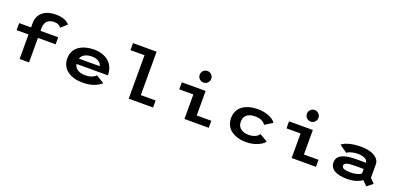

<svg xmlns="http://www.w3.org/2000/svg" viewBox="13 -1825 5924 2861"><g transform="rotate(20 2975.0 -395.0)"><path d="M88.5 -500H277.5V-571.5Q277.5 -647.5 315.2 -701.5Q353 -755.5 416.8 -781.2Q480.5 -807 563.5 -807Q611.5 -807 652.2 -798.2Q693 -789.5 718 -775.8Q743 -762 757.5 -750Q772 -738 778.5 -727.5L685 -644Q653 -694.5 574 -694.5Q545.5 -694.5 520.8 -687Q496 -679.5 474 -662.8Q452 -646 439.5 -615.5Q427 -585 427 -543V-500H707.5V-388.5H427V0H277.5V-388.5H88.5Z M1572.5 -87Q1555.5 -70.5 1531.2 -55Q1507 -39.5 1471.2 -23.8Q1435.5 -8 1385.2 1.5Q1335 11 1278 11Q1207 11 1146.2 -5.8Q1085.5 -22.5 1039.8 -54.5Q994 -86.5 968 -137.2Q942 -188 942 -252.5Q942 -316.5 968.5 -367Q995 -417.5 1041 -448.8Q1087 -480 1146.8 -496Q1206.5 -512 1276 -512Q1343 -512 1400.5 -494Q1458 -476 1502.2 -441Q1546.5 -406 1571.8 -349.5Q1597 -293 1597 -220.5H1099.5Q1109.5 -165 1156 -135.5Q1202.5 -106 1278 -106Q1337 -106 1381.2 -123.5Q1425.5 -141 1444.5 -165.5ZM1279.5 -403.5Q1215 -403.5 1169 -379.5Q1123 -355.5 1106 -307H1435Q1434 -322.5 1424.2 -338.5Q1414.5 -354.5 1396.2 -369.5Q1378 -384.5 1347.5 -394Q1317 -403.5 1279.5 -403.5Z M2159 -111.5H2393.5V0H2007.5V-688.5H1785V-800H2159Z M3035.8 -633.2Q3009 -606.5 2971 -606.5Q2933 -606.5 2906.2 -633.2Q2879.5 -660 2879.5 -698Q2879.5 -736 2906.2 -762.8Q2933 -789.5 2971 -789.5Q3009 -789.5 3035.8 -762.8Q3062.5 -736 3062.5 -698Q3062.5 -660 3035.8 -633.2ZM3045.5 -111.5H3277V0H2891.5V-388.5H2668V-500H3045.5Z M4158.5 -102Q4130.5 -58.5 4048 -23.8Q3965.5 11 3867.5 11Q3817 11 3770.8 2Q3724.5 -7 3682 -27.2Q3639.5 -47.5 3608 -77.2Q3576.5 -107 3558 -151.8Q3539.5 -196.5 3539.5 -251Q3539.5 -306.5 3558.2 -351.2Q3577 -396 3608.2 -425.5Q3639.5 -455 3682 -474.8Q3724.5 -494.5 3770.8 -503.2Q3817 -512 3867.5 -512Q3969 -512 4049 -479.5Q4129 -447 4157.5 -398.5L4036.5 -323.5Q4014 -358 3971.8 -377.5Q3929.5 -397 3869 -397Q3842.5 -397 3818.2 -392.8Q3794 -388.5 3771 -378Q3748 -367.5 3731.2 -351.2Q3714.5 -335 3704.2 -309.2Q3694 -283.5 3694 -251Q3694 -211.5 3709.2 -181.8Q3724.5 -152 3750.2 -135.8Q3776 -119.5 3805.8 -111.8Q3835.5 -104 3869 -104Q3928 -104 3971.8 -124.5Q4015.5 -145 4034.5 -176Z M4735.8 -633.2Q4709 -606.5 4671 -606.5Q4633 -606.5 4606.2 -633.2Q4579.5 -660 4579.5 -698Q4579.5 -736 4606.2 -762.8Q4633 -789.5 4671 -789.5Q4709 -789.5 4735.8 -762.8Q4762.5 -736 4762.5 -698Q4762.5 -660 4735.8 -633.2ZM4745.5 -111.5H4977V0H4591.5V-388.5H4368V-500H4745.5Z M5505.5 -512Q5590.5 -512 5657 -492.5Q5723.5 -473 5763.2 -433Q5803 -393 5803 -338V-126L5871.5 -56L5781.5 17.5L5707 -55.5Q5673.5 -28 5614 -8.5Q5554.5 11 5468 11Q5341 11 5270.2 -30.5Q5199.5 -72 5199.5 -153.5Q5199.5 -312 5497 -312H5656V-312.5Q5656 -352.5 5609.5 -374.5Q5563 -396.5 5498 -396.5Q5446 -396.5 5398 -382.8Q5350 -369 5329.5 -350L5208 -435.5Q5239 -466.5 5319.5 -489.2Q5400 -512 5505.5 -512ZM5488.5 -97Q5543 -97 5587.5 -109Q5632 -121 5656 -142V-213.5H5518Q5428 -213.5 5388.8 -199.8Q5349.5 -186 5349.5 -156Q5349.5 -124.5 5384.2 -110.8Q5419 -97 5488.5 -97Z"/></g></svg>

Font: League Mono Wide SemiBold
Style: Regular
Weight: 600
Width: 8
Designer: Tyler Finck
Foundry: The League of Moveable Type / Tyler Finck
Version: Version 2.210